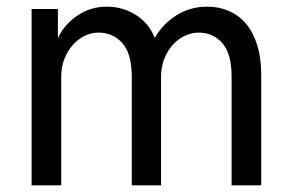

<svg xmlns="http://www.w3.org/2000/svg" viewBox="-20 -557 875 577"><path d="M75 -530H154V-442Q171 -481 211 -509Q251 -537 301 -537Q349 -537 388.5 -512Q428 -487 445 -443Q470 -486 511 -511.5Q552 -537 603 -537Q638 -537 668 -524Q698 -511 719.5 -485.5Q741 -460 753 -421.5Q765 -383 765 -332V0H676V-327Q676 -395 648.5 -427Q621 -459 577 -459Q555 -459 534.5 -449Q514 -439 498.5 -421.5Q483 -404 473.5 -380Q464 -356 464 -327V0H376V-327Q376 -395 348 -427Q320 -459 276 -459Q254 -459 234 -449Q214 -439 198.5 -421.5Q183 -404 173.5 -380Q164 -356 164 -327V0H75Z"/></svg>

Font: Golos UI
Style: Regular
Weight: 400
Designer: A.Korolkova, Vitaly Kuzmin
Foundry: ParaType Ltd
Version: Version 2.000